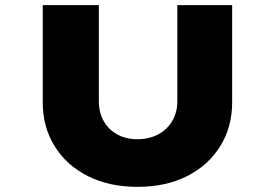

<svg xmlns="http://www.w3.org/2000/svg" viewBox="-20 -720 1067 746"><path d="M514 6Q404 6 321 -36Q238 -78 192 -152.5Q146 -227 146 -322V-700H364V-327Q364 -283 383 -249.5Q402 -216 436 -197.5Q470 -179 513 -179Q559 -179 594 -197.5Q629 -216 649 -249.5Q669 -283 669 -327V-700H882V-322Q882 -227 836 -152.5Q790 -78 707.5 -36Q625 6 514 6Z"/></svg>

Font: Lexend Tera Black
Style: Regular
Weight: 900
Version: Version 1.007